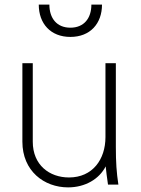

<svg xmlns="http://www.w3.org/2000/svg" viewBox="-20 -800 610 832"><path d="M275 12C349 12 410 -24 438 -79C440 -58 443 -34 448 0H493C485 -53 482 -96 482 -164V-526H437V-206C437 -109 381 -31 279 -31C194 -31 122 -85 122 -186V-526H77V-186C77 -59 171 12 275 12ZM148 -780C148 -698 199 -640 285 -640C371 -640 422 -698 422 -780H376C376 -721 344 -680 285 -680C226 -680 194 -721 194 -780Z"/></svg>

Font: Mluvka ExtraLight
Style: Regular
Weight: 200
Designer: Modified by Jiří Krblich, Original typeface by Gumpita Rahayu
Foundry: Gumpita Rahayu & Jiří Krblich
Version: Version 2.000;Glyphs 3.1.1 (3134)